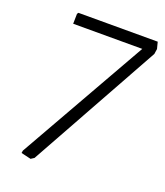

<svg xmlns="http://www.w3.org/2000/svg" viewBox="-138 -834 807 940"><g transform="rotate(20 265.5 -364.0)"><path d="M132 12 81 0 83 -13 462 -681H102L103 -733L108 -740H521L530 -705L526 -678L149 1Z"/></g></svg>

Font: Plata Sans Light
Style: Italic
Weight: 300
Italic angle: -8°
Designer: Pablo Impallari, Andres Torresi, & Cristiano Sobral
Foundry: Pablo Impallari, Andres Torresi, & Cristiano Sobral
Version: Version 1.00;December 28, 2019;FontCreator 12.0.0.2547 64-bi